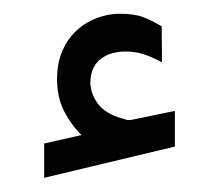

<svg xmlns="http://www.w3.org/2000/svg" viewBox="-20 -803 309 276"><path d="M97.2 -608.9Q81.5 -624.5 71.8 -644Q62 -663.6 62 -689.9Q62 -709 67.4 -724.1Q72.8 -739.3 82 -750.5Q95.2 -766.6 114 -774.9Q132.8 -783.2 152.8 -783.2Q173.3 -783.2 186 -778.3Q198.7 -773.4 212.4 -765.1L212.9 -713.4Q198.2 -721.2 186.3 -725.1Q174.3 -729 159.7 -729Q150.9 -729 140.9 -726.3Q130.9 -723.6 123 -716.8Q109.9 -705.1 109.9 -683.6Q110.4 -668 120.8 -653.8Q131.3 -639.6 155.3 -632.8Q157.7 -632.3 160.2 -631.3Q162.6 -630.4 165.5 -630.4Q168 -630.4 169.9 -630.9L231.4 -643.6V-592.3L43.5 -547.4V-596.7Z"/></svg>

Font: Vazir Medium UI
Style: Medium-UI
Weight: 500
Designer: Saber Rastikerdar
Foundry: Saber Rastikerdar
Version: Version 30.0.0